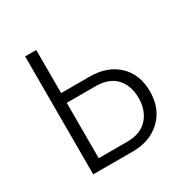

<svg xmlns="http://www.w3.org/2000/svg" viewBox="-127 -626 710 733"><g transform="rotate(-30 228.0 -260.0)"><path d="M79 0V-520H128V-330H254Q331 -330 378 -286Q425 -242 425 -166Q425 -91 377.5 -45.5Q330 0 254 0ZM128 -43H254Q313 -43 344 -77.5Q375 -112 375 -166Q375 -221 344.5 -254Q314 -287 254 -287H128Z"/></g></svg>

Font: Raleway
Style: Light
Weight: 300
Designer: Matt McInerney, Pablo Impallari, Rodrigo Fuenzalida
Foundry: Matt McInerney, Pablo Impallari, Rodrigo Fuenzalida
Version: Version 3.000